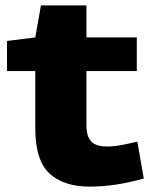

<svg xmlns="http://www.w3.org/2000/svg" viewBox="-20 -683 569 713"><path d="M312 10Q217 10 164 -38.5Q111 -87 111 -207V-419H6V-531L111 -544L132 -663H301V-544H488V-419H301V-218Q301 -176 319 -157.5Q337 -139 377 -139Q403 -139 429.5 -144Q456 -149 490 -157L514 -20Q460 -5 411 2.5Q362 10 312 10Z"/></svg>

Font: Georama Extended
Style: Bold
Weight: 700
Width: 7
Designer: Jean-Baptiste Levee
Foundry: Production Type
Version: Version 1.000